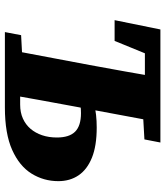

<svg xmlns="http://www.w3.org/2000/svg" viewBox="36 -728 692 805"><g transform="rotate(90 382.5 -326.0)"><path d="M288 0 294 -64H419Q452 -64 477.5 -75.5Q503 -87 520.5 -107.5Q538 -128 547.5 -156Q557 -184 557 -218Q557 -270 532.5 -294.5Q508 -319 455 -319Q422 -319 395 -311.5Q368 -304 340 -293L345 -353Q375 -363 417 -374Q459 -385 515 -385Q592 -385 641.5 -365Q691 -345 715.5 -309Q740 -273 740 -224Q740 -163 708.5 -112Q677 -61 609 -30.5Q541 0 431 0ZM65 -460 104 -652H417V-587H128L224 -636L152 -460ZM186 0 253 -355Q267 -429 280 -503.5Q293 -578 306 -652H494L428 -298Q414 -223 400.5 -148.5Q387 -74 374 0ZM115 0 128 -68 260 -75H277L270 0ZM398 -577 403 -652H578L565 -585L423 -577Z"/></g></svg>

Font: Source Serif 4 Black
Style: Italic
Weight: 900
Italic angle: -12°
Designer: Frank Grießhammer
Foundry: Adobe Systems Incorporated
Version: Version 4.004;hotconv 1.0.116;makeotfexe 2.5.65601